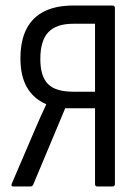

<svg xmlns="http://www.w3.org/2000/svg" viewBox="-20 -675 501 695"><path d="M28 0Q18 0 23 -11L104 -200Q114 -224 125 -248.5Q136 -273 147 -296V-298Q101 -318 77.5 -359Q54 -400 54 -463Q54 -528 76 -570.5Q98 -613 140.5 -634Q183 -655 246 -655H387Q396 -655 396 -646V-9Q396 0 387 0H332Q324 0 324 -9V-283H216L100 -6Q99 -4 96.5 -2Q94 0 91 0ZM246 -343H324V-589H245Q184 -589 155 -558.5Q126 -528 126 -461Q126 -399 153.5 -371Q181 -343 246 -343Z"/></svg>

Font: Sofia Sans Condensed
Style: Regular
Weight: 400
Designer: Botio Nikoltchev, Ani Petrova
Foundry: lettersoup
Version: Version 4.100